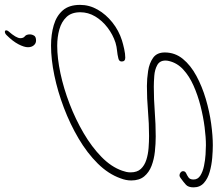

<svg xmlns="http://www.w3.org/2000/svg" viewBox="-84 -592 914 807"><g transform="rotate(90 373.5 -188.0)"><path d="M161 55Q114 55 75 43.5Q36 32 13 5.5Q-10 -21 -10 -67Q-10 -106 10 -141Q30 -176 64 -203Q98 -230 139 -243Q155 -248 175.5 -252.5Q196 -257 212 -257Q228 -257 228 -242Q228 -231 215 -228Q199 -224 182.5 -222.5Q166 -221 149 -216Q115 -205 85.5 -182.5Q56 -160 38.5 -130.5Q21 -101 21 -68Q21 -31 41 -10Q61 11 93 20Q125 29 162 29Q214 29 277.5 15.5Q341 2 406 -23Q471 -48 529 -82Q587 -116 629 -157Q671 -198 687 -244Q690 -252 692 -261Q694 -270 694 -279Q694 -307 679.5 -322.5Q665 -338 641.5 -345.5Q618 -353 591.5 -355Q565 -357 541 -357Q489 -357 436.5 -352.5Q384 -348 331 -348Q301 -348 268 -353Q235 -358 212.5 -374Q190 -390 190 -423Q190 -466 217 -499Q244 -532 288.5 -556Q333 -580 385.5 -595.5Q438 -611 489 -618Q540 -625 580 -625Q603 -625 633 -622.5Q663 -620 691.5 -612Q720 -604 738.5 -587.5Q757 -571 757 -544Q757 -522 746 -512Q735 -502 717 -489Q715 -488 712.5 -486.5Q710 -485 706 -485Q700 -485 694.5 -489.5Q689 -494 689 -500Q689 -509 698 -513Q707 -517 715.5 -523Q724 -529 724 -544Q724 -562 707.5 -572.5Q691 -583 666.5 -588Q642 -593 618.5 -594.5Q595 -596 580 -596Q547 -596 504 -590.5Q461 -585 415.5 -573.5Q370 -562 329.5 -544Q289 -526 261.5 -500.5Q234 -475 226 -441Q225 -437 224.5 -433.5Q224 -430 224 -426Q224 -402 243 -391.5Q262 -381 288 -379Q314 -377 334 -377Q387 -377 439 -381Q491 -385 543 -385Q574 -385 606.5 -381.5Q639 -378 666.5 -367.5Q694 -357 711 -336.5Q728 -316 728 -282Q728 -260 719 -237Q701 -186 657 -141.5Q613 -97 552 -61Q491 -25 422.5 1Q354 27 286.5 41Q219 55 161 55ZM117 242Q110 249 103 249Q97 249 97 243Q97 239 101 234Q130 201 130 184Q130 171 122 165Q114 159 114 143Q114 135 119 126.5Q124 118 140 118Q152 118 160 127.5Q168 137 168 152Q168 168 155.5 192Q143 216 117 242Z"/></g></svg>

Font: Ms Madi
Style: Regular
Weight: 400
Designer: Robert E. Leuschke
Foundry: Robert E. Leuschke
Version: Version 1.010; ttfautohint (v1.8.3)